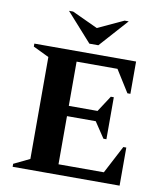

<svg xmlns="http://www.w3.org/2000/svg" viewBox="-93 -938 867 1013"><g transform="rotate(10 340.5 -431.0)"><path d="M44 0V-16L129 -57V-603L44 -644V-660H589V-487H573L499 -605H280V-368H434L490 -454H506V-229H490L434 -313H280V-55H523L601 -204H617V0ZM330 -710 194 -862H216L354 -798L492 -862H514L378 -710Z"/></g></svg>

Font: Spectral
Style: Bold
Weight: 700
Designer: Jean-Baptiste Levee
Foundry: Production Type
Version: Version 2.001